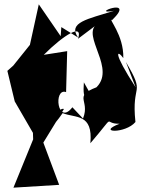

<svg xmlns="http://www.w3.org/2000/svg" viewBox="-20 -595 651 886"><path d="M263 -470 260 -428 159 -575 118 -388 41 -292 14 -268 48 -127 132 18 133 48 42 271 253 258 180 63 275 -92C239 -107 165 76 269 -73C328 -49 410 -73 397 66C523 -81 450 -22 532 -24C422 18 559 23 605 -32C585 -219 655 -150 561 -309L606 -192C497 -360 521 -366 549 -327C552 -435 476 -512 498 -503C613 -615 384 -524 506 -545C385 -507 292 -492 340 -422ZM314 -100C245 -11 225 -191 285 -170L290 -359L182 -342C276 -436 365 -489 340 -416L417 -474C367 -408 540 -249 393 -169L367 -215C360 -122 380 -120 453 -202C302 -152 400 -139 363 -48Z"/></svg>

Font: Asimov Silicon
Style: Regular
Weight: 400
Designer: Google
Version: Version 2.000980; 2014